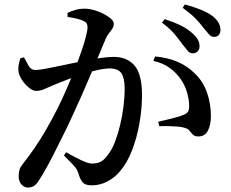

<svg xmlns="http://www.w3.org/2000/svg" viewBox="-20 -808 1040 864"><path d="M847 -568Q834 -568 824 -580Q814 -592 800 -610Q786 -630 765 -655Q744 -680 709 -706L721 -722Q761 -709 793 -693.5Q825 -678 846 -658Q864 -642 871 -628.5Q878 -615 878 -600Q878 -586 869.5 -577Q861 -568 847 -568ZM105 36Q90 36 77 22.5Q64 9 64 -15Q64 -33 68 -45Q72 -57 84 -72Q110 -105 135.5 -142Q161 -179 186.5 -223Q212 -267 238 -318Q259 -360 279 -406Q299 -452 316.5 -496.5Q334 -541 347 -579Q360 -617 367 -645Q374 -673 374 -684Q374 -693 371 -700.5Q368 -708 359 -712Q347 -719 325.5 -724Q304 -729 284 -732V-750Q298 -757 317.5 -763Q337 -769 364 -769Q380 -769 402 -763Q424 -757 444.5 -746.5Q465 -736 478.5 -724.5Q492 -713 492 -701Q492 -689 485.5 -679Q479 -669 470 -658Q461 -647 455 -632Q445 -608 428 -567.5Q411 -527 390.5 -478Q370 -429 348 -379.5Q326 -330 306 -287Q288 -247 268 -207Q248 -167 229 -129Q210 -91 192.5 -59Q175 -27 160 -4Q146 20 134 28Q122 36 105 36ZM392 26Q365 26 353 13.5Q341 1 332 -30Q329 -39 324 -47.5Q319 -56 306 -69.5Q293 -83 268 -108L277 -123Q316 -101 346.5 -86.5Q377 -72 395 -72Q419 -72 435.5 -81.5Q452 -91 468 -115Q484 -135 497 -168.5Q510 -202 520 -243Q530 -284 535.5 -327Q541 -370 541 -409Q541 -456 526.5 -478Q512 -500 474 -500Q451 -500 417.5 -492.5Q384 -485 347.5 -473Q311 -461 278 -448Q245 -435 223 -426Q194 -414 178 -406.5Q162 -399 142 -399Q129 -399 112 -412Q95 -425 81.5 -444.5Q68 -464 64 -482Q61 -499 64 -515.5Q67 -532 72 -546L88 -550Q100 -527 110 -510Q120 -493 140 -493Q155 -493 181 -498Q207 -503 239 -509.5Q271 -516 306 -523.5Q341 -531 374 -537Q397 -542 432 -547Q467 -552 493 -552Q551 -552 585 -513.5Q619 -475 619 -380Q619 -318 607.5 -253Q596 -188 574 -131Q552 -74 518 -35Q495 -8 462.5 9Q430 26 392 26ZM873 -194Q857 -194 849 -201.5Q841 -209 833.5 -219Q826 -229 810 -233Q799 -237 778.5 -238.5Q758 -240 736 -240.5Q714 -241 697 -240L692 -260Q712 -265 733.5 -270Q755 -275 773 -280Q791 -285 803 -290Q820 -296 826 -305.5Q832 -315 831 -335Q831 -356 823 -387.5Q815 -419 794 -451Q773 -481 743.5 -502.5Q714 -524 670 -534L678 -554Q733 -549 777.5 -530.5Q822 -512 857 -477Q893 -443 911 -393Q929 -343 929 -285Q929 -246 915.5 -220Q902 -194 873 -194ZM943 -642Q929 -642 919 -655Q909 -668 893 -686Q879 -705 859 -725.5Q839 -746 802 -773L812 -788Q853 -777 884.5 -764Q916 -751 936 -736Q955 -721 963.5 -705.5Q972 -690 972 -674Q972 -659 964.5 -650.5Q957 -642 943 -642Z"/></svg>

Font: Noto Serif TC SemiBold
Style: Regular
Weight: 600
Version: Version 2.002-H1;hotconv 1.1.0;makeotfexe 2.6.0